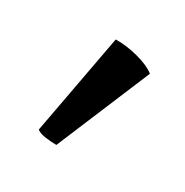

<svg xmlns="http://www.w3.org/2000/svg" viewBox="-63 -800 280 290"><g transform="rotate(30 77.0 -654.5)"><path d="M66.2 -563.5Q58.5 -563.4 47.4 -564.8Q36.4 -566.3 31.6 -570.3L64.2 -746.3Q82.5 -746.7 102.8 -741.4Q123.1 -736.2 134.8 -727.3Z"/></g></svg>

Font: Arima Thin
Style: Regular
Weight: 100
Designer: Joana Correia and Natanael Gama
Foundry: NDISCOVER
Version: Version 1.101;gftools[0.9.23]